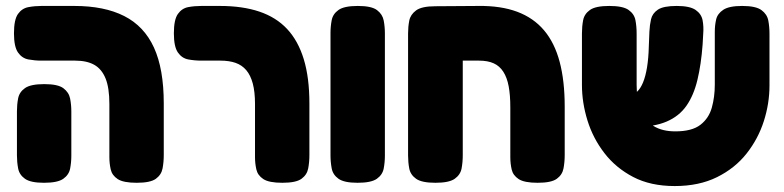

<svg xmlns="http://www.w3.org/2000/svg" viewBox="-20 -606 2637 646"><path d="M440 9Q395 9 376 -3.5Q357 -16 352.5 -36Q348 -56 348 -77V-256Q348 -311 335 -342.5Q322 -374 297 -388Q272 -402 233 -402H119Q97 -402 75.5 -406Q54 -410 40.5 -429.5Q27 -449 27 -494Q27 -540 40.5 -559Q54 -578 75.5 -582Q97 -586 119 -586H230Q331 -586 398 -552Q465 -518 498 -446Q531 -374 531 -258V-84Q531 -61 527 -39.5Q523 -18 504.5 -4.5Q486 9 440 9ZM128 9Q83 9 64 -4.5Q45 -18 41 -39.5Q37 -61 37 -83V-232Q37 -254 41 -275Q45 -296 64 -309.5Q83 -323 129 -323Q175 -323 193.5 -309Q212 -295 216 -274Q220 -253 220 -231V-82Q220 -60 216 -39Q212 -18 193 -4.5Q174 9 128 9Z M930 9Q885 9 866 -3.5Q847 -16 842.5 -36Q838 -56 838 -77V-256Q838 -297 830.5 -325Q823 -353 808.5 -370Q794 -387 772.5 -394.5Q751 -402 722 -402H658Q635 -402 613.5 -406Q592 -410 578.5 -429.5Q565 -449 565 -494Q565 -540 578.5 -559Q592 -578 613 -582Q634 -586 657 -586H720Q796 -586 852.5 -567Q909 -548 946 -508.5Q983 -469 1002 -407Q1021 -345 1021 -258V-84Q1021 -61 1017 -39.5Q1013 -18 994.5 -4.5Q976 9 930 9Z M1183 9Q1138 9 1119 -4.5Q1100 -18 1096 -39.5Q1092 -61 1092 -83V-495Q1092 -517 1096 -538Q1100 -559 1119 -572.5Q1138 -586 1184 -586Q1230 -586 1248.5 -572Q1267 -558 1271 -537Q1275 -516 1275 -494V-82Q1275 -60 1271 -39Q1267 -18 1248 -4.5Q1229 9 1183 9Z M1445 9Q1399 9 1380 -4.5Q1361 -18 1357 -39Q1353 -60 1353 -83V-494Q1353 -516 1357 -536.5Q1361 -557 1380 -571Q1399 -585 1445 -585L1589 -586Q1665 -587 1720 -566.5Q1775 -546 1810.5 -504Q1846 -462 1863 -398Q1880 -334 1880 -247V-84Q1880 -61 1876 -39.5Q1872 -18 1853.5 -4.5Q1835 9 1789 9Q1744 9 1725 -3.5Q1706 -16 1701.5 -36Q1697 -56 1697 -77V-245Q1697 -286 1691.5 -315.5Q1686 -345 1673.5 -364.5Q1661 -384 1641 -393Q1621 -402 1592 -402H1537V-84Q1537 -60 1533 -39Q1529 -18 1510 -4.5Q1491 9 1445 9Z M2250 20Q2169 20 2110.5 -10.5Q2052 -41 2013.5 -91Q1975 -141 1956.5 -201Q1938 -261 1938 -320V-494Q1938 -517 1942 -538Q1946 -559 1965 -572.5Q1984 -586 2030 -586Q2076 -586 2095 -572.5Q2114 -559 2118 -538Q2122 -517 2122 -493V-320Q2122 -269 2136 -234.5Q2150 -200 2179 -182Q2208 -164 2252 -164Q2308 -164 2336.5 -186Q2365 -208 2375 -244Q2385 -280 2385 -321V-499Q2385 -521 2389.5 -540.5Q2394 -560 2413.5 -573Q2433 -586 2477 -586Q2523 -586 2542 -572Q2561 -558 2565 -537Q2569 -516 2569 -493V-318Q2569 -258 2550 -198.5Q2531 -139 2492 -89.5Q2453 -40 2392.5 -10Q2332 20 2250 20ZM2050 -179V-288H2098Q2113 -288 2124 -298Q2135 -308 2143.5 -328.5Q2152 -349 2157 -379.5Q2162 -410 2163 -450L2165 -500Q2166 -522 2170.5 -541.5Q2175 -561 2193.5 -573.5Q2212 -586 2257 -586Q2301 -586 2320.5 -572.5Q2340 -559 2344 -537.5Q2348 -516 2346 -492L2344 -456Q2339 -389 2326.5 -337Q2314 -285 2289.5 -250Q2265 -215 2223 -197Q2181 -179 2118 -179Z"/></svg>

Font: Fredoka SemiCondensed
Style: Bold
Weight: 700
Width: 4
Designer: Ben Nathan
Foundry: Milena B. Brandão, Ben Nathan
Version: Version 2.001